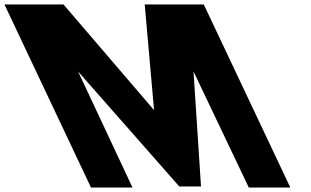

<svg xmlns="http://www.w3.org/2000/svg" viewBox="-335 -845 1403 865"><path d="M570.6 -5 536.8 -523 786 0H973L583 -825H317L359 -349L-49 -825H-315L75 0H262L16.8 -523L472.6 -5Z"/></svg>

Font: Hussar
Style: BdOpOblFive
Weight: 700
Foundry: Cannot Into Space Fonts
Version: Version 2.00